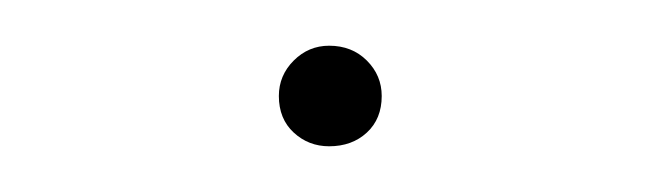

<svg xmlns="http://www.w3.org/2000/svg" viewBox="-20 -271 289 84"><path d="M102 -229Q102 -238 108.5 -244.5Q115 -251 124 -251Q134 -251 140.5 -244.5Q147 -238 147 -229Q147 -219 140.5 -213Q134 -207 124 -207Q115 -207 108.5 -213Q102 -219 102 -229Z"/></svg>

Font: Ysabeau SC Thin
Style: Regular
Weight: 200
Designer: Christian Thalmann (Catharsis Fonts)
Version: Version 0.003